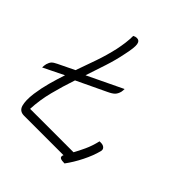

<svg xmlns="http://www.w3.org/2000/svg" viewBox="-208 -843 1007 1007"><g transform="rotate(45 295.0 -340.0)"><path d="M102 0Q68 0 59 -31Q50 -62 57 -117Q64 -166 76.5 -211.5Q89 -257 104 -302L-10 -246Q-10 -260 -7 -273Q-2 -290 6 -298.5Q14 -307 33 -316L124 -360Q144 -416 164 -473Q184 -530 198 -592Q204 -621 207.5 -648Q211 -675 211 -701Q222 -707 232 -707Q252 -707 256 -685Q260 -663 247 -604Q236 -548 217.5 -491.5Q199 -435 180 -378L376 -472Q376 -467 375.5 -461Q375 -455 374 -450Q369 -431 358.5 -420Q348 -409 322 -397L160 -320Q137 -252 119.5 -184Q102 -116 99 -48H421Q435 -73 451 -107.5Q467 -142 477 -185H487Q504 -185 513 -176Q522 -167 518 -153Q507 -110 482.5 -61Q458 -12 429 27Q407 27 398 22Q389 17 393 4Q394 2 395 0Z"/></g></svg>

Font: Recursive Mn Csl St Lt
Style: Italic
Weight: 300
Italic angle: -15°
Monospace: yes
Version: Version 1.079;hotconv 1.0.112;makeotfexe 2.5.65598; ttfautoh